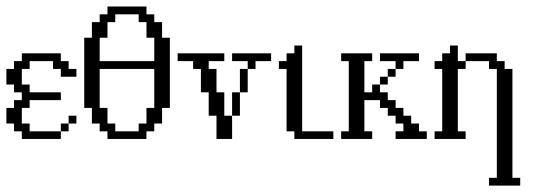

<svg xmlns="http://www.w3.org/2000/svg" viewBox="-20 -435 1673 601"><path d="M170.4 -23.9V-48.3H194.8V-23.9ZM194.8 -48.3V-72.8H219.2V-48.3ZM48.3 0V-23.9H23.9V-48.3H0V-97.2H23.9V-121.6H48.3V-146H23.9V-170.4H0V-219.2H23.9V-243.7H48.3V-268.1H170.4V-243.7H194.8V-219.2H219.2V-194.8H170.4V-219.2H146V-243.7H72.8V-219.2H48.3V-170.4H72.8V-146H170.4V-121.6H72.8V-97.2H48.3V-48.3H72.8V-23.9H170.4V0Z M414.1 -23.9V-48.3H438.5V-97.2H462.9V-219.2H292V-97.2H316.4V-48.3H340.8V-23.9ZM462.9 -243.7V-316.9H438.5V-365.7H414.1V-390.1H340.8V-365.7H316.4V-316.9H292V-243.7ZM316.4 0V-23.9H292V-48.3H267.6V-97.2H243.7V-316.9H267.6V-365.7H292V-390.1H316.4V-414.6H438.5V-390.1H462.9V-365.7H487.3V-316.9H511.7V-97.2H487.3V-48.3H462.9V-23.9H438.5V0Z M706.5 -72.8V-146H731V-72.8ZM731 -146V-219.2H755.4V-146ZM657.7 0V-72.8H633.3V-146H608.9V-219.2H584.5V-243.7H536.1V-268.1H682.1V-243.7H633.3V-219.2H657.7V-146H682.1V-72.8H706.5V0ZM755.4 -219.2V-243.7H706.5V-268.1H828.6V-243.7H779.8V-219.2Z M901.4 0V-23.9H877V-219.2H853V-243.7H877V-268.1H901.4V-292.5H925.8V-23.9H1023.4V0Z M1169.4 -170.4V-194.8H1193.8V-170.4ZM1193.8 -194.8V-219.2H1218.3V-194.8ZM1047.9 0V-23.9H1071.8V-243.7H1047.9V-268.1H1145V-243.7H1120.6V-146H1145V-170.4H1169.4V-146H1193.8V-121.6H1218.3V-97.2H1242.7V-72.8H1267.1V-48.3H1291.5V-23.9H1315.9V0H1218.3V-23.9H1242.7V-48.3H1218.3V-72.8H1193.8V-97.2H1169.4V-121.6H1120.6V-23.9H1145V0ZM1218.3 -219.2V-243.7H1169.4V-268.1H1291.5V-243.7H1242.7V-219.2Z M1510.7 146V121.6H1535.2V-219.2H1510.7V-243.7H1437.5V-268.1H1535.2V-243.7H1559.6V-219.2H1584V121.6H1608.4V146ZM1340.3 0V-23.9H1364.3V-219.2H1340.3V-243.7H1364.3V-268.1H1388.7V-292.5H1413.1V-243.7H1437.5V-219.2H1413.1V-23.9H1437.5V0Z"/></svg>

Font: FS Mondwest Regular
Style: Regular
Weight: 400
Designer: NZWStudios2024
Foundry: https://fontstruct.com
Version: Version 1.0